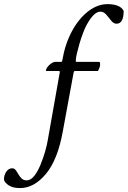

<svg xmlns="http://www.w3.org/2000/svg" viewBox="-134 -703 631 948"><path d="M-35.2 225.6Q-69.3 225.6 -88.9 213.4Q-108.4 201.2 -114.3 185.5Q-115.2 163.1 -103.5 145.5Q-91.8 127.9 -74.2 127.9Q-63.5 127.9 -56.6 136.7Q-49.8 145.5 -43 157.7Q-36.1 169.9 -26.9 178.7Q-17.6 187.5 -2 187.5Q17.6 187.5 34.7 166Q51.8 144.5 65.4 111.8Q79.1 79.1 88.9 44.9Q98.6 10.7 102.5 -14.6L161.1 -345.7V-347.7Q161.1 -352.5 158.2 -352.5H94.7Q92.8 -352.5 92.8 -355.5Q92.8 -361.3 100.1 -371.6Q107.4 -381.8 118.7 -389.6Q129.9 -397.5 139.6 -397.5H168Q172.9 -397.5 173.8 -406.2Q187.5 -486.3 221.2 -548.8Q254.9 -611.3 301.3 -647Q347.7 -682.6 396.5 -682.6Q459 -682.6 476.6 -649.4Q476.6 -585.9 441.4 -585.9Q426.8 -585.9 415 -601.1Q403.3 -616.2 390.6 -630.9Q377.9 -645.5 361.3 -645.5Q330.1 -645.5 294.9 -582Q286.1 -566.4 276.4 -541Q266.6 -515.6 258.8 -488.8Q251 -461.9 245.6 -439Q240.2 -416 240.2 -403.3V-401.4Q240.2 -397.5 243.2 -397.5H355.5Q360.4 -397.5 360.4 -385.7Q360.4 -371.1 349.6 -352.5H235.4Q231.4 -352.5 229.5 -344.7L175.8 -52.7Q150.4 86.9 92.3 156.2Q34.2 225.6 -35.2 225.6Z"/></svg>

Font: Crimson Text
Style: Italic
Weight: 400
Italic angle: -11°
Designer: Sebastian Kosch
Foundry: Sebastian Kosch
Version: Version 1.100; ttfautohint (v1.8.4)